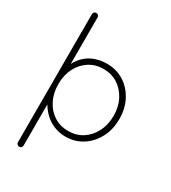

<svg xmlns="http://www.w3.org/2000/svg" viewBox="-222 -854 1043 1168"><g transform="rotate(30 299.5 -270.0)"><path d="M315 -505Q382 -505 434 -472Q486 -439 516.5 -381.5Q547 -324 547 -250Q547 -177 516.5 -119Q486 -61 433.5 -27.5Q381 6 315 6Q282 6 251.5 -3.5Q221 -13 195 -30.5Q169 -48 147.5 -74Q126 -100 110 -133L123 -147V180Q123 188 117.5 194Q112 200 103 200Q95 200 89 194Q83 188 83 180V-720Q83 -728 88.5 -734Q94 -740 103 -740Q112 -740 117.5 -734Q123 -728 123 -720V-357L110 -364Q124 -401 145 -428Q166 -455 193 -472Q220 -489 251 -497Q282 -505 315 -505ZM313 -467Q256 -467 212.5 -439Q169 -411 144 -362.5Q119 -314 119 -250Q119 -187 144 -137.5Q169 -88 212.5 -60Q256 -32 313 -32Q369 -32 412.5 -60Q456 -88 481.5 -137.5Q507 -187 507 -250Q507 -313 481.5 -362Q456 -411 412.5 -439Q369 -467 313 -467Z"/></g></svg>

Font: Quicksand Light Light
Style: Regular
Weight: 300
Version: Version 3.006